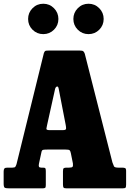

<svg xmlns="http://www.w3.org/2000/svg" viewBox="-20 -1032 711 1052"><path d="M0 -26.5V-92Q0 -103.5 4 -108.5Q8 -113.5 20.5 -113.5H48Q61 -113.5 64.2 -118.5Q67.5 -123.5 70.5 -132.5L220.5 -741.5Q224.5 -751.5 228.5 -753.2Q232.5 -755 246.5 -755H417Q431.5 -755 436.2 -751.2Q441 -747.5 444.5 -737.5L596 -142Q601 -128 604.5 -120.8Q608 -113.5 628 -113.5H647.5Q660 -113.5 665.5 -111Q671 -108.5 671 -95V-21Q671 -7 667.5 -3.5Q664 0 650 0H345Q331.5 0 328.2 -4.2Q325 -8.5 325 -22V-93.5Q325 -107 329 -110.2Q333 -113.5 345.5 -113.5H359Q374.5 -113.5 377.8 -118.5Q381 -123.5 379.5 -136.5L368 -193.5Q365.5 -205.5 361.2 -209Q357 -212.5 340 -212.5H238.5Q223.5 -212.5 216.2 -211Q209 -209.5 207 -198L193.5 -135.5Q191 -123.5 193.5 -118.5Q196 -113.5 206.5 -113.5H215Q226 -113.5 228.5 -109.8Q231 -106 231 -94.5V-18Q231 -5.5 227.2 -2.8Q223.5 0 212 0H31Q12 0 6 -3.5Q0 -7 0 -26.5ZM281.5 -543 238 -346.5Q235.5 -335.5 234.2 -327.2Q233 -319 251.5 -319H325Q341.5 -319 342 -327Q342.5 -335 340 -347.5L302 -543.5Q299.5 -560.5 291.8 -557.8Q284 -555 281.5 -543ZM465 -845Q430.5 -845 406.2 -869.2Q382 -893.5 382 -928Q382 -962.5 406.2 -987Q430.5 -1011.5 465 -1011.5Q499.5 -1011.5 523.8 -987Q548 -962.5 548 -928Q548 -893.5 523.8 -869.2Q499.5 -845 465 -845ZM217 -845Q182.5 -845 158.2 -869.2Q134 -893.5 134 -928Q134 -962.5 158.2 -987Q182.5 -1011.5 217 -1011.5Q251.5 -1011.5 275.8 -987Q300 -962.5 300 -928Q300 -893.5 275.8 -869.2Q251.5 -845 217 -845Z"/></svg>

Font: Besley* Condensed Heavy
Style: Regular
Weight: 800
Width: 3
Designer: Owen Earl
Foundry: indestructible type*
Version: Version 3.000; ttfautohint (v1.8.3)